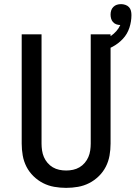

<svg xmlns="http://www.w3.org/2000/svg" viewBox="-20 -901 656 929"><path d="M300 8Q271 8 242.5 3Q214 -2 188.5 -15Q163 -28 142 -48.5Q121 -69 108 -94.5Q95 -120 90 -148.5Q85 -177 85 -206V-735H181V-206Q181 -190 183.5 -173Q186 -156 192.5 -141Q199 -126 210 -113Q221 -100 235.5 -91.5Q250 -83 266.5 -79.5Q283 -76 300 -76Q317 -76 333.5 -79.5Q350 -83 364.5 -91.5Q379 -100 390 -113Q401 -126 407.5 -141Q414 -156 416.5 -173Q419 -190 419 -206V-735H515V-206Q515 -177 510 -148.5Q505 -120 492 -94.5Q479 -69 458 -48.5Q437 -28 411.5 -15Q386 -2 357.5 3Q329 8 300 8ZM467 -651 452 -700Q469 -704 485.5 -710.5Q502 -717 516.5 -727Q531 -737 543 -750.5Q555 -764 562 -780Q552 -780 542.5 -783.5Q533 -787 526.5 -794.5Q520 -802 517.5 -811.5Q515 -821 515 -830Q515 -841 518 -850.5Q521 -860 528.5 -867.5Q536 -875 545.5 -878Q555 -881 566 -881Q576 -881 586.5 -877.5Q597 -874 604 -866.5Q611 -859 613.5 -849Q616 -839 616 -828Q616 -797 606 -766.5Q596 -736 574.5 -713Q553 -690 525 -675Q497 -660 467 -651Z"/></svg>

Font: Iosevka Fixed Curly Md Ex
Style: Regular
Weight: 500
Width: 7
Monospace: yes
Designer: Belleve Invis
Foundry: Belleve Invis
Version: Version 30.1.2